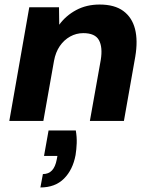

<svg xmlns="http://www.w3.org/2000/svg" viewBox="-20 -533 669 846"><path d="M21 0 109 -501H240L241 -424Q270 -464 315.5 -488.5Q361 -513 419 -513Q485 -513 523.5 -484.5Q562 -456 575 -405Q588 -354 576 -283L526 0H376L424 -269Q433 -325 416 -356Q399 -387 347 -387Q316 -387 289 -372Q262 -357 243.5 -330Q225 -303 218 -265L171 0ZM158 293 169 234Q194 234 209 218Q224 202 230 170L233 154H174L194 42H314Q319 71 318 98Q317 125 313 150Q301 215 262 254Q223 293 158 293Z"/></svg>

Font: DM Sans 18pt Black
Style: Italic
Weight: 900
Italic angle: -10°
Designer: Colophon Foundry, Jonny Pinhorn
Foundry: Colophon Foundry
Version: Version 4.004;gftools[0.9.30]